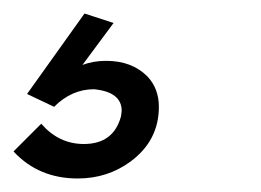

<svg xmlns="http://www.w3.org/2000/svg" viewBox="-40 -48 386 284"><path d="M75 216Q17 216 -20 176L21 135Q47 165 84 165Q128 165 139 124L140 116Q140 88 99 84Q66 84 40 110L0 91L85 -28L128 -14L82 48Q98 42 117 42Q155 42 178 65Q195 83 195 110Q195 160 153 191Q119 216 75 216Z"/></svg>

Font: YamahaIndonesia935. App
Style: Italic
Weight: 400
Italic angle: -10°
Designer: Dalton Maag Ltd
Foundry: Dalton Maag Ltd
Version: Version 1.002; January 01, 2024; Regular/Italic